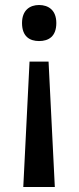

<svg xmlns="http://www.w3.org/2000/svg" viewBox="-20 -566 314 767"><path d="M205 -474C205 -525 174 -546 136 -546C99 -546 68 -525 68 -474C68 -420 99 -402 136 -402C174 -402 205 -420 205 -474ZM98 -320 73 181H199L174 -320Z"/></svg>

Font: Noto Sans Arabic UI Md
Style: Regular
Weight: 500
Designer: Monotype Design Team, Nadine Chahine and Nizar Qandah
Foundry: Monotype Imaging Inc.
Version: Version 2.010